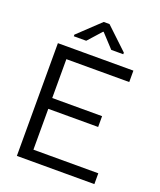

<svg xmlns="http://www.w3.org/2000/svg" viewBox="-136 -816 751 901"><g transform="rotate(20 239.5 -365.0)"><path d="M57 0V-563H434V-506H120V-312H369V-258H120V-54H444V0ZM116 -619V-627L225 -730H254L363 -627V-619H303L241 -686H238L178 -619Z"/></g></svg>

Font: Darker Grotesque Medium
Style: Regular
Weight: 500
Designer: Gabriel Lam
Foundry: TypeRant
Version: Version 1.000;gftools[0.9.28]